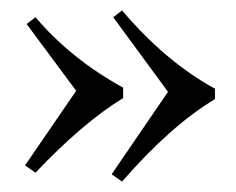

<svg xmlns="http://www.w3.org/2000/svg" viewBox="-20 -459 453 368"><path d="M194 -125 302 -283 197 -426 214 -439Q297 -341 392 -289V-269Q307 -218 214 -111ZM28 -142 126 -285 31 -413 48 -426Q116 -346 216 -291V-271Q139 -224 48 -128Z"/></svg>

Font: Almendra SC
Style: Regular
Weight: 400
Designer: Ana Sanfelippo
Foundry: Ana Sanfelippo
Version: Version 1.002